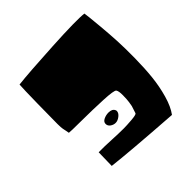

<svg xmlns="http://www.w3.org/2000/svg" viewBox="-197 -941 1106 1106"><g transform="rotate(-45 356.0 -388.0)"><path d="M644.5 -771Q646.5 -758.8 648.9 -737.3Q651.4 -715.8 657.2 -651.6Q663.1 -587.4 666.3 -526.1Q669.4 -464.8 668.5 -383.5Q667.5 -302.2 660.4 -234.9Q653.3 -167.5 635 -103.5Q616.7 -39.6 588.4 -1.5Q256.8 -24.4 135.3 -39.1L137.7 -147.9Q186.5 -148.4 241.2 -145.5Q295.9 -142.6 337.4 -142.6Q359.9 -142.6 400.6 -145.8Q441.4 -148.9 446.3 -156.2L460.9 -201.2Q462.9 -212.4 465.6 -229.5Q468.3 -246.6 468.8 -281Q469.2 -315.4 460.9 -327.1Q453.6 -337.9 369.4 -341.8Q285.2 -345.7 195.1 -346.2Q105 -346.7 95.7 -348.6Q93.8 -359.9 91.3 -371.8Q88.9 -383.8 87.6 -389.4Q86.4 -395 85.7 -405.5Q85 -416 85 -431.2Q85 -478 86.9 -597.2Q88.9 -716.3 91.3 -746.1Q175.8 -755.9 381.8 -767.1Q587.9 -778.3 644.5 -771ZM379.9 -242.2Q379.9 -247.1 378.4 -249.5Q369.6 -270 339.4 -270Q318.8 -270 300 -261Q281.2 -252 281.2 -234.9Q281.2 -218.8 295.7 -208.5Q310.1 -198.2 326.7 -198.2Q344.2 -198.2 362.1 -212.2Q379.9 -226.1 379.9 -242.2Z"/></g></svg>

Font: Noot
Style: Regular
Weight: 400
Designer: Amos Jerbi
Foundry: Amos Jerbi
Version: Version 1.000;PS 001.001;hotconv 1.0.56